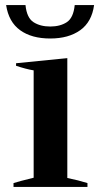

<svg xmlns="http://www.w3.org/2000/svg" viewBox="-20 -733 397 753"><path d="M4 -713H80Q85 -663 111.5 -646Q138 -629 177 -629Q216 -629 242 -646Q268 -663 273 -713H349Q340 -647 294.5 -614.5Q249 -582 177 -582Q104 -582 59 -614.5Q14 -647 4 -713ZM33 -15Q51 -21 112 -36V-457Q82 -462 43 -475V-485L244 -505V-35Q288 -26 323 -15V0H33Z"/></svg>

Font: Trirong SemiBold
Style: Regular
Weight: 600
Designer: Katatrad Team
Foundry: CadsonDemak
Version: Version 1.000